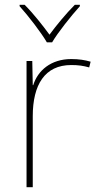

<svg xmlns="http://www.w3.org/2000/svg" viewBox="-20 -783 415 803"><path d="M176 -606H198C222 -647 277 -716 314 -757V-763H293C256 -726 215 -676 187 -638C159 -676 120 -726 83 -763H62V-757C99 -716 152 -647 176 -606ZM278 -536C193 -536 138 -488 119 -427H117L115 -528H91V0H117V-297C117 -428 167 -511 278 -511C308 -511 328 -508 353 -501L359 -525C335 -532 310 -536 278 -536Z"/></svg>

Font: Noto Sans Telugu Thin
Style: Regular
Weight: 100
Designer: Jelle Bosma - Monotype Design Team
Foundry: Monotype Imaging Inc.
Version: Version 2.005